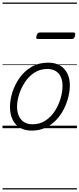

<svg xmlns="http://www.w3.org/2000/svg" viewBox="-20 -1015 629 1520"><path d="M231 19Q175 19 136.5 -4.5Q98 -28 78.5 -70.5Q59 -113 59 -168Q59 -223 78 -284Q97 -345 135 -398.5Q173 -452 229.5 -485.5Q286 -519 362 -519Q417 -519 455 -496.5Q493 -474 513 -433.5Q533 -393 533 -339Q533 -298 521.5 -249.5Q510 -201 486.5 -153.5Q463 -106 426.5 -67Q390 -28 341.5 -4.5Q293 19 231 19ZM237 -31Q296 -31 341 -61Q386 -91 415.5 -138Q445 -185 460 -237Q475 -289 475 -334Q475 -376 461.5 -406Q448 -436 421 -452.5Q394 -469 355 -469Q297 -469 252.5 -440Q208 -411 177.5 -364.5Q147 -318 131 -266.5Q115 -215 115 -171Q115 -128 129.5 -96.5Q144 -65 171 -48Q198 -31 237 -31ZM283 -706Q270 -706 267.5 -712.5Q265 -719 269 -731Q272 -744 278.5 -751Q285 -758 296 -758H561Q573 -758 575 -751Q577 -744 574 -731Q571 -718 564.5 -712Q558 -706 546 -706ZM0 475H589V485H0ZM0 -20H589V0H0ZM0 -505H589V-500H0ZM0 -995H589V-985H0Z"/></svg>

Font: Playwrite CZ Guides
Style: Regular
Weight: 400
Designer: Veronika Burian, José Scaglione
Foundry: TypeTogether
Version: Version 1.003